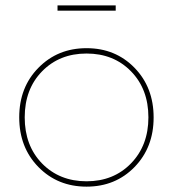

<svg xmlns="http://www.w3.org/2000/svg" viewBox="-20 -697 646 717"><path d="M136.7 -86.9Q202.1 -20 303.2 -20Q404.3 -20 469.2 -86.9Q534.2 -153.8 534.2 -258.8Q534.2 -364.3 469.2 -430.7Q404.3 -497.1 303.2 -497.1Q202.1 -497.1 137.2 -430.7Q72.3 -364.3 72.3 -258.8Q72.3 -153.3 136.7 -86.9ZM553.7 -258.3Q553.7 -146.5 482.4 -73.2Q411.1 0 303.2 0Q195.3 0 123.5 -73.2Q51.8 -146.5 51.8 -258.8Q51.8 -371.1 123.5 -443.8Q195.3 -517.1 303.2 -517.1Q411.1 -517.1 482.4 -443.8Q553.7 -370.6 553.7 -258.3ZM412.1 -657.2H194.8V-676.8H412.1Z"/></svg>

Font: Montserrat-Hairline
Style: Regular
Weight: 250
Designer: Julieta Ulanovsky
Foundry: Julieta Ulanovsky
Version: Version 1.000;PS 002.000;hotconv 1.0.70;makeotf.lib2.5.58329